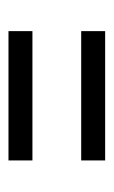

<svg xmlns="http://www.w3.org/2000/svg" viewBox="70 -636 262 441"><g transform="rotate(90 200.5 -416.0)"><path d="M52 -472V-527H349V-472ZM52 -305V-360H349V-305Z"/></g></svg>

Font: Oswald Light
Style: Regular
Weight: 300
Designer: Vernon Adams
Foundry: Vernon Adams
Version: Version 4.103;gftools[0.9.33.dev8+g029e19f]